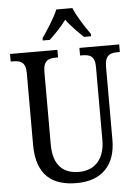

<svg xmlns="http://www.w3.org/2000/svg" viewBox="-62 -978 739 1034"><g transform="rotate(-5 308.0 -460.5)"><path d="M195 -784V-771H233C264 -801 299 -835 325 -872C351 -835 387 -801 418 -771H456V-784C429 -822 387 -886 369 -931H282C264 -886 222 -822 195 -784ZM310 10C450 10 522 -72 522 -205V-601C522 -664 552 -673 592 -673H603V-714H388V-673H399C439 -673 468 -664 468 -605V-207C468 -117 422 -49 328 -49C246 -49 189 -93 189 -210V-601C189 -664 218 -673 258 -673H269V-714H13V-673H25C64 -673 94 -664 94 -605V-216C94 -53 177 10 310 10Z"/></g></svg>

Font: Noto Serif Lao Condensed
Style: Regular
Weight: 400
Width: 3
Designer: Monotype Design Team
Foundry: Monotype Imaging Inc.
Version: Version 2.003